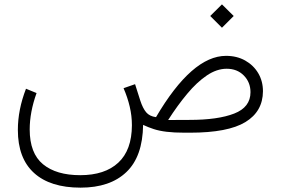

<svg xmlns="http://www.w3.org/2000/svg" viewBox="-20 -613 1297 887"><path d="M951.2 -539.1 1005.4 -592.8 1059.6 -539.1 1005.4 -484.9ZM148.9 -183.1Q117.2 -94.7 117.2 -15.1Q117.2 95.2 178.7 145.8Q240.2 196.3 350.6 196.3Q464.4 196.3 526.6 138.4Q588.9 80.6 589.4 -34.2Q589.4 -77.6 579.3 -120.4Q569.3 -163.1 550.8 -205.6L604 -224.1L627.9 -148.9Q639.6 -112.8 655.3 -94.2Q670.9 -75.7 700.7 -71.8Q867.2 -355 1024.4 -355Q1074.2 -355 1112.8 -333.3Q1151.4 -311.5 1173.1 -274.7Q1194.8 -237.8 1194.8 -191.4Q1194.3 -98.1 1113.8 -49.1Q1033.2 0 857.9 0H833Q783.7 0 749.8 -4.2Q715.8 -8.3 690.4 -16.6Q665 -24.9 641.1 -36.1Q639.2 110.4 563.7 182.1Q488.3 253.9 352.1 253.9Q211.9 253.9 137.2 186Q62.5 118.2 62.5 -12.7Q62.5 -106 100.1 -203.1ZM856 -59.1Q986.8 -59.1 1062 -88.4Q1137.2 -117.7 1137.2 -187Q1137.2 -232.9 1106.4 -264.2Q1075.7 -295.4 1027.3 -295.4Q981.4 -295.4 935.5 -264.4Q889.6 -233.4 845 -179.9Q800.3 -126.5 756.8 -58.6Z"/></svg>

Font: Vazir Thin FD
Style: Thin-FD
Weight: 100
Designer: Saber Rastikerdar
Foundry: Saber Rastikerdar
Version: Version 30.0.0